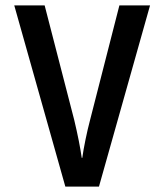

<svg xmlns="http://www.w3.org/2000/svg" viewBox="-20 -694 612 714"><path d="M223 0 33 -674H146L256 -248Q266 -206 273 -170.5Q280 -135 284 -107H286Q290 -136 298 -175Q306 -214 315 -248L424 -674H538L348 0Z"/></svg>

Font: Noto Kufi Arabic Medium
Style: Regular
Weight: 500
Designer: Monotype Design Team, David Williams, Khaled Hosny
Foundry: Google LLC
Version: Version 2.109; ttfautohint (v1.8.4.7-5d5b)